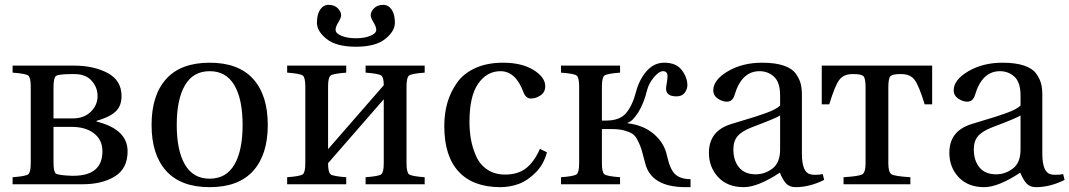

<svg xmlns="http://www.w3.org/2000/svg" viewBox="-20 -761 4417 793"><path d="M201 -272H281Q327 -272 355 -299.5Q383 -327 383 -364Q383 -400 358.5 -427.5Q334 -455 288 -455H276Q221 -455 211 -447Q201 -439 201 -400ZM201 -90Q201 -52 210.5 -44.5Q220 -37 276 -35H283Q403 -35 403 -136Q403 -183 368.5 -210Q334 -237 275 -237H201ZM32 0V-29Q86 -33 96.5 -41Q107 -49 107 -87V-403Q107 -441 96.5 -449Q86 -457 32 -461V-490H286Q367 -490 424.5 -459.5Q482 -429 482 -364Q482 -322 456 -299Q430 -276 379 -262V-259Q507 -227 507 -136Q507 -65 454.5 -32.5Q402 0 321 0Z M744 -409Q710 -351 710 -245Q710 -139 744 -81Q778 -23 846 -23Q914 -23 948 -81Q982 -139 982 -245Q982 -351 948 -409Q914 -467 846 -467Q778 -467 744 -409ZM666.5 -55Q606 -122 606 -245Q606 -368 666.5 -435Q727 -502 846 -502Q965 -502 1025.5 -435Q1086 -368 1086 -245Q1086 -122 1025.5 -55Q965 12 846 12Q727 12 666.5 -55Z M1166 0V-29Q1220 -33 1230.5 -41Q1241 -49 1241 -87V-403Q1241 -441 1230.5 -449Q1220 -457 1166 -461V-490H1410V-461Q1356 -457 1345.5 -449Q1335 -441 1335 -403V-145L1565 -409Q1565 -442 1554 -449.5Q1543 -457 1490 -461V-490H1734V-461Q1680 -457 1669.5 -449Q1659 -441 1659 -403V-87Q1659 -49 1669.5 -41Q1680 -33 1734 -29V0H1490V-29Q1544 -33 1554.5 -41Q1565 -49 1565 -87V-351L1335 -87Q1335 -49 1345.5 -41Q1356 -33 1410 -29V0ZM1337 -741Q1361 -741 1375 -727Q1389 -713 1389 -698Q1389 -688 1377.5 -669Q1366 -650 1366 -638Q1366 -623 1390.5 -613Q1415 -603 1450 -603Q1485 -603 1509.5 -613Q1534 -623 1534 -638Q1534 -650 1522.5 -669Q1511 -688 1511 -698Q1511 -713 1525 -727Q1539 -741 1563 -741Q1584 -741 1597.5 -721.5Q1611 -702 1611 -667Q1611 -632 1571 -600Q1531 -568 1450 -568Q1369 -568 1329 -600Q1289 -632 1289 -667Q1289 -702 1302.5 -721.5Q1316 -741 1337 -741Z M1815 -240Q1815 -293 1828 -337.5Q1841 -382 1868 -420Q1895 -458 1943.5 -480Q1992 -502 2058 -502Q2135 -502 2183.5 -472Q2232 -442 2232 -405Q2232 -380 2212.5 -367Q2193 -354 2173 -354Q2152 -354 2142 -380Q2110 -467 2047 -467Q1991 -467 1955 -415.5Q1919 -364 1919 -258Q1919 -219 1925.5 -183.5Q1932 -148 1947.5 -114Q1963 -80 1993.5 -60Q2024 -40 2066 -40Q2119 -40 2152.5 -66Q2186 -92 2210 -146L2239 -132Q2226 -82 2192 -48Q2158 -14 2121.5 -1Q2085 12 2047 12Q1934 12 1874.5 -52Q1815 -116 1815 -240Z M2297 0V-29Q2351 -33 2361.5 -41Q2372 -49 2372 -87V-403Q2372 -441 2361.5 -449Q2351 -457 2297 -461V-490H2541V-461Q2487 -457 2476.5 -449Q2466 -441 2466 -403V-263H2483Q2540 -263 2566 -294Q2592 -325 2607 -382Q2620 -432 2650.5 -467Q2681 -502 2723 -502Q2773 -502 2796 -471.5Q2819 -441 2819 -409Q2819 -393 2808 -378Q2797 -363 2774 -363Q2731 -363 2731 -395Q2731 -401 2734 -418.5Q2737 -436 2737 -447Q2737 -467 2718 -467Q2702 -467 2681 -442Q2660 -417 2653 -390Q2639 -333 2615.5 -296Q2592 -259 2572 -254V-252Q2638 -244 2680.5 -207.5Q2723 -171 2734 -121Q2747 -61 2769 -41Q2791 -21 2832 -21V12H2812Q2670 12 2645 -86Q2635 -125 2630 -142Q2625 -159 2614.5 -180Q2604 -201 2591 -209Q2578 -217 2557 -222.5Q2536 -228 2504 -228H2466V-87Q2466 -49 2476.5 -41Q2487 -33 2541 -29V0Z M3009 -144Q3009 -98 3032.5 -69.5Q3056 -41 3101 -41Q3139 -41 3170.5 -65Q3202 -89 3202 -143V-284Q3183 -272 3087 -236Q3045 -220 3027 -199.5Q3009 -179 3009 -144ZM2908 -130Q2908 -221 3001 -249Q3016 -254 3048.5 -263.5Q3081 -273 3099.5 -279Q3118 -285 3142 -293.5Q3166 -302 3180.5 -310Q3195 -318 3202 -325V-367Q3202 -421 3177 -444Q3152 -467 3117 -467Q3043 -467 3014 -369Q3006 -341 2982 -341Q2964 -341 2945 -353.5Q2926 -366 2926 -388Q2926 -431 2986 -466.5Q3046 -502 3128 -502Q3182 -502 3217 -490Q3252 -478 3267 -456.5Q3282 -435 3287 -415.5Q3292 -396 3292 -369V-127Q3292 -49 3327 -41Q3333 -39 3347 -39Q3366 -39 3378 -42L3384 -18Q3324 12 3266 12Q3241 12 3227 -3Q3213 -18 3201 -48Q3110 12 3052 12Q2985 12 2946.5 -29Q2908 -70 2908 -130Z M3374 -330V-490H3830V-330H3799Q3776 -406 3758 -430.5Q3740 -455 3703 -455H3697Q3667 -455 3658 -446.5Q3649 -438 3649 -400V-87Q3649 -49 3662.5 -41Q3676 -33 3740 -29V0H3464V-29Q3528 -33 3541.5 -41Q3555 -49 3555 -87V-400Q3555 -438 3546 -446.5Q3537 -455 3507 -455H3501Q3464 -455 3446 -430.5Q3428 -406 3405 -330Z M4002 -144Q4002 -98 4025.5 -69.5Q4049 -41 4094 -41Q4132 -41 4163.5 -65Q4195 -89 4195 -143V-284Q4176 -272 4080 -236Q4038 -220 4020 -199.5Q4002 -179 4002 -144ZM3901 -130Q3901 -221 3994 -249Q4009 -254 4041.5 -263.5Q4074 -273 4092.5 -279Q4111 -285 4135 -293.5Q4159 -302 4173.5 -310Q4188 -318 4195 -325V-367Q4195 -421 4170 -444Q4145 -467 4110 -467Q4036 -467 4007 -369Q3999 -341 3975 -341Q3957 -341 3938 -353.5Q3919 -366 3919 -388Q3919 -431 3979 -466.5Q4039 -502 4121 -502Q4175 -502 4210 -490Q4245 -478 4260 -456.5Q4275 -435 4280 -415.5Q4285 -396 4285 -369V-127Q4285 -49 4320 -41Q4326 -39 4340 -39Q4359 -39 4371 -42L4377 -18Q4317 12 4259 12Q4234 12 4220 -3Q4206 -18 4194 -48Q4103 12 4045 12Q3978 12 3939.5 -29Q3901 -70 3901 -130Z"/></svg>

Font: Heuristica
Style: Regular
Weight: 400
Version: Version 1.0.1 ; ttfautohint (v1.4.1)